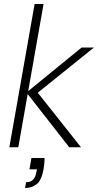

<svg xmlns="http://www.w3.org/2000/svg" viewBox="-20 -740 492 965"><path d="M328 0 113 -275 390 -501H452L150 -258L154 -294L387 0ZM27 0 154 -720H199L72 0ZM106 205 111 176Q135 176 147 162.5Q159 149 163 124L166 111H128L138 54H204Q204 69 202.5 83.5Q201 98 199 110Q189 166 164.5 185.5Q140 205 106 205Z"/></svg>

Font: DM Sans 17pt ExtraLight
Style: Italic
Weight: 250
Italic angle: -10°
Version: Version 4.004;gftools[0.9.30]